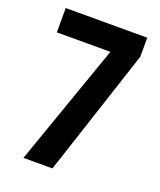

<svg xmlns="http://www.w3.org/2000/svg" viewBox="-134 -798 736 883"><g transform="rotate(20 234.5 -357.0)"><path d="M87 0H229L433 -621V-714H34V-595H296Z"/></g></svg>

Font: Noto Sans Arabic UI XCn
Style: Bold
Weight: 700
Width: 2
Designer: Monotype Design Team, Nadine Chahine and Nizar Qandah
Foundry: Monotype Imaging Inc.
Version: Version 2.010